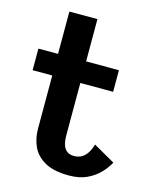

<svg xmlns="http://www.w3.org/2000/svg" viewBox="-108 -775 701 859"><g transform="rotate(15 242.5 -345.5)"><path d="M293 9Q223 9 182 -14Q141 -37 123.5 -74.5Q106 -112 106 -158V-404H15V-504H106V-700H236V-504H388V-404H236V-160Q236 -81 293 -81Q350 -81 371 -155L471 -98Q457 -72 433.5 -47.5Q410 -23 375.5 -7Q341 9 293 9Z"/></g></svg>

Font: Panamera
Style: Bold
Weight: 700
Designer: Bastien Sozeau
Foundry: NBR — Bastien Sozeau
Version: Version 3.002; ttfautohint (v1.8.4.7-5d5b);gftools[0.9.33]